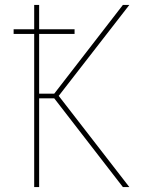

<svg xmlns="http://www.w3.org/2000/svg" viewBox="-20 -755 640 775"><path d="M476 0 199 -358H138V0H118V-618H35V-637H118V-735H138V-637H281V-618H138V-377H199L476 -735H502L217 -368L502 0Z"/></svg>

Font: Iosevka Thin Extended
Style: Regular
Weight: 100
Width: 7
Monospace: yes
Designer: Belleve Invis
Foundry: Belleve Invis
Version: Version 32.5.0; ttfautohint (v1.8.4)